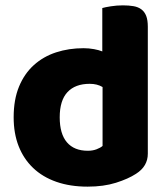

<svg xmlns="http://www.w3.org/2000/svg" viewBox="-20 -681 626 717"><path d="M31 -243Q31 -309 51 -357.5Q71 -406 106.5 -438Q142 -470 189.5 -485.5Q237 -501 292 -501Q312 -501 331 -497.5Q350 -494 362 -489V-651Q372 -654 394 -657.5Q416 -661 439 -661Q461 -661 478.5 -658Q496 -655 508 -646Q520 -637 526 -621.5Q532 -606 532 -581V-107Q532 -60 488 -32Q459 -13 413 1.5Q367 16 307 16Q242 16 190.5 -2Q139 -20 103.5 -54Q68 -88 49.5 -135.5Q31 -183 31 -243ZM315 -368Q261 -368 232 -337Q203 -306 203 -243Q203 -181 230 -149.5Q257 -118 308 -118Q326 -118 340.5 -123.5Q355 -129 363 -136V-356Q343 -368 315 -368Z"/></svg>

Font: Baloo Tammudu
Style: Regular
Weight: 400
Designer: Omkar Shende and Ek Type
Foundry: Ek Type
Version: Version 1.007;PS 1.000;hotconv 1.0.88;makeotf.lib2.5.647800